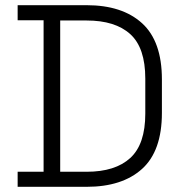

<svg xmlns="http://www.w3.org/2000/svg" viewBox="-20 -720 702 740"><path d="M48 0V-58H148V-642H48V-700H314Q451 -700 527.5 -630.5Q604 -561 604 -414V-285Q604 -138 527.5 -69Q451 0 314 0ZM212 -58H314Q424 -58 482 -111Q540 -164 540 -282V-417Q540 -536 482 -588.5Q424 -641 314 -641H212Z"/></svg>

Font: Space Grotesk Light Light
Style: Regular
Weight: 300
Version: Version 2.000